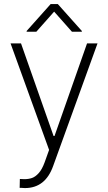

<svg xmlns="http://www.w3.org/2000/svg" viewBox="-20 -749 545 968"><path d="M88.9 198.2H79.1L80.1 153.3L102.5 154.3Q124 154.3 141.1 148.4Q158.2 142.6 175 124Q191.9 105.5 205.1 69.3L227.5 6.8L33.2 -530.3H85.9L250 -63.5H254.9L418.9 -530.3H471.7L248 87.9Q208.5 199.2 105.5 199.2Q93.8 199.2 88.9 198.2ZM252.9 -690.4 163.1 -588.9H114.3V-592.8L235.4 -728.5H271.5L392.6 -592.8V-588.9H342.8Z"/></svg>

Font: Pretendard ExtraLight
Style: Regular
Weight: 200
Designer: Base glyphs from Inter by Rasmus Andersson; Hangeul glyphs from Noto Sans CJK(Source Han Sans) by Jang Soo-young and Kan
Foundry: Kil Hyung-jin
Version: Version 1.309